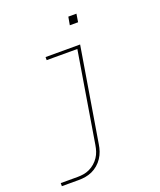

<svg xmlns="http://www.w3.org/2000/svg" viewBox="-163 -796 926 1112"><g transform="rotate(-20 300.0 -240.0)"><path d="M23 215V196H127Q145 196 164 193Q183 190 201 181.5Q219 173 234.5 159.5Q250 146 261 129.5Q272 113 278 94.5Q284 76 287 57L379 -501H190V-520H403L307 60Q304 81 297 101.5Q290 122 277.5 141Q265 160 247.5 175Q230 190 210 199Q190 208 169 211.5Q148 215 127 215ZM385 -645 394 -695H444L436 -645Z"/></g></svg>

Font: Iosevka SS04 Thin Extended
Style: Italic
Weight: 100
Width: 7
Italic angle: -9°
Monospace: yes
Designer: Belleve Invis
Foundry: Belleve Invis
Version: Version 19.0.0; ttfautohint (v1.8.4)